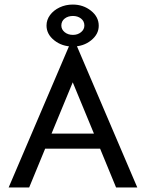

<svg xmlns="http://www.w3.org/2000/svg" viewBox="-20 -822 640 842"><path d="M489 0 419 -170H178L108 0H18L288 -632H312L582 0ZM299 -461 206 -236H392ZM299 -618Q252 -618 218 -645Q184 -672 184 -710Q184 -735 199.5 -756Q215 -777 241.5 -789.5Q268 -802 299 -802Q345 -802 379 -775Q413 -748 413 -709Q413 -672 379.5 -645Q346 -618 299 -618ZM300 -669Q321 -669 335.5 -681Q350 -693 350 -710Q350 -729 335.5 -740.5Q321 -752 300 -752Q278 -752 263.5 -740.5Q249 -729 249 -710Q249 -693 263.5 -681Q278 -669 300 -669Z"/></svg>

Font: Inconsolata Expanded Medium
Style: Regular
Weight: 500
Width: 7
Monospace: yes
Designer: Raph Levien, Cyreal, Brenton Simpson
Foundry: Raph Levien, Cyreal, Google
Version: Version 3.001; ttfautohint (v1.8.2.53-6de2)